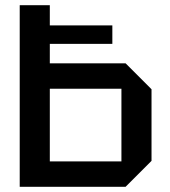

<svg xmlns="http://www.w3.org/2000/svg" viewBox="-20 -720 654 740"><path d="M56 0V-700H172V-622H413V-551H172V-476H464L564 -376V-100L464 0ZM172 -98H448V-378H172Z"/></svg>

Font: Tektur Medium
Style: Regular
Weight: 500
Designer: Adam Jagosz
Foundry: Adam Jagosz
Version: Version 1.005;gftools[0.9.30]